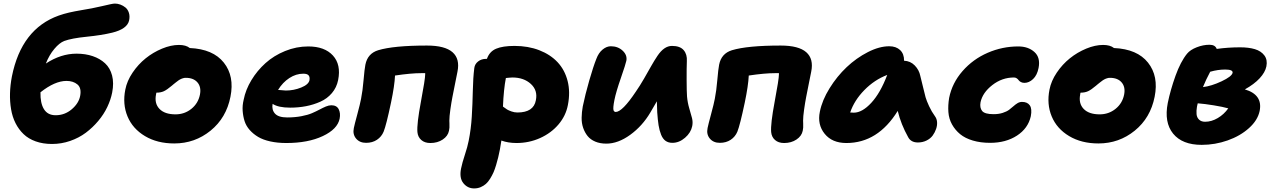

<svg xmlns="http://www.w3.org/2000/svg" viewBox="-20 -782 7036 1063"><path d="M268.1 15.1Q217.8 15.1 177.5 0.7Q137.2 -13.7 110.4 -39.6Q83.5 -65.4 65.9 -100.3Q48.3 -135.3 41.3 -177.5Q34.2 -219.7 35.4 -265.1Q36.6 -310.5 45.9 -358.9Q98.6 -622.1 305.2 -695.8Q333 -705.6 362.3 -712.4Q391.6 -719.2 433.6 -726.3Q475.6 -733.4 487.8 -735.8Q513.7 -740.7 543.7 -747.8Q573.7 -754.9 590.8 -758.5Q607.9 -762.2 616.2 -762.2Q631.3 -762.2 646.5 -756.6Q661.6 -751 674.6 -740.5Q687.5 -730 693.6 -711.2Q699.7 -692.4 694.8 -668.9Q684.6 -621.6 601.1 -601.1Q542.5 -586.9 459.7 -578.6Q377 -570.3 335.9 -555.2Q309.1 -544.9 280.8 -511.2Q252.4 -477.5 233.9 -430.2Q316.9 -484.9 403.8 -484.9Q453.1 -484.9 493.4 -471.2Q533.7 -457.5 561.8 -431.4Q589.8 -405.3 600.6 -363.8Q611.3 -322.3 601.1 -270Q593.3 -230 574 -189.5Q554.7 -148.9 523.9 -112.3Q493.2 -75.7 455.1 -47.1Q417 -18.6 368.4 -1.7Q319.8 15.1 268.1 15.1ZM348.1 -334Q283.7 -334 204.1 -271Q202.6 -210.9 223.4 -177.5Q244.1 -144 288.1 -144Q338.4 -144 377.2 -177Q416 -210 423.8 -251Q432.1 -294.9 408.7 -314.5Q385.3 -334 348.1 -334Z M944.8 12.2Q850.6 12.2 782.5 -28.6Q714.4 -69.3 686 -137.5Q657.7 -205.6 673.8 -286.1Q683.1 -334 714.1 -379.9Q745.1 -425.8 786.4 -459Q827.6 -492.2 877 -512.7Q926.3 -533.2 970.7 -533.2Q1009.8 -533.2 1030.8 -516.1Q1159.7 -510.3 1219.2 -435.3Q1278.8 -360.4 1255.9 -246.1Q1232.9 -129.4 1145.8 -58.6Q1058.6 12.2 944.8 12.2ZM843.8 -258.8Q834 -209 863 -179Q892.1 -148.9 951.7 -148.9Q1001.5 -148.9 1039.3 -179.2Q1077.1 -209.5 1086.9 -257.8Q1095.2 -299.8 1073.5 -325.4Q1051.8 -351.1 1008.8 -351.1Q1004.4 -351.1 1000.2 -350.6Q996.1 -350.1 991.7 -348.4Q987.3 -346.7 984.1 -345.7Q981 -344.7 975.8 -341.6Q970.7 -338.4 968 -336.7Q965.3 -335 959.5 -330.3Q953.6 -325.7 950.9 -323.7Q948.2 -321.8 940.9 -315.7Q933.6 -309.6 930.7 -307.1Q904.8 -285.2 887.5 -277.1Q870.1 -269 846.7 -269H845.7Q843.8 -263.2 843.8 -258.8Z M1565.4 9.8Q1516.6 9.8 1476.6 1Q1436.5 -7.8 1409.4 -23.9Q1382.3 -40 1362.5 -62.3Q1342.8 -84.5 1334.2 -111.1Q1325.7 -137.7 1323.5 -168Q1321.3 -198.2 1329.1 -230Q1339.8 -285.2 1371.8 -338.1Q1403.8 -391.1 1450 -432.6Q1496.1 -474.1 1558.3 -499.5Q1620.6 -524.9 1686.5 -524.9Q1777.3 -524.9 1823.2 -474.6Q1869.1 -424.3 1852.1 -338.9Q1843.8 -297.4 1817.6 -266.6Q1791.5 -235.8 1753.7 -219Q1715.8 -202.1 1674.3 -194.1Q1632.8 -186 1586.4 -186Q1521 -186 1489.3 -207Q1483.4 -174.3 1502.4 -153.1Q1521.5 -131.8 1570.3 -131.8Q1612.8 -131.8 1648.7 -138.7Q1684.6 -145.5 1707.5 -155.5Q1730.5 -165.5 1749.3 -175.5Q1768.1 -185.5 1784.4 -192.4Q1800.8 -199.2 1814.5 -199.2Q1844.2 -199.2 1855.2 -177.2Q1866.2 -155.3 1860.4 -125Q1848.6 -66.9 1767.1 -28.6Q1685.5 9.8 1565.4 9.8ZM1659.2 -374Q1619.1 -374 1582 -349.9Q1544.9 -325.7 1519.5 -284.2Q1558.6 -280.8 1562.5 -280.8Q1606.4 -280.8 1647.5 -297.4Q1688.5 -314 1693.4 -337.9Q1696.3 -356.4 1688.2 -365.2Q1680.2 -374 1659.2 -374Z M2362.8 9.8Q2331.5 9.8 2312.5 -6.8Q2293.5 -23.4 2291 -50.8Q2287.1 -95.2 2310.5 -219.7Q2334 -344.2 2334 -370.1V-377H2313Q2255.4 -377 2167 -363.8Q2164.6 -308.1 2145 -214.8Q2118.7 -89.8 2104 -53.2Q2092.3 -24.9 2067.1 -8.1Q2042 8.8 2006.8 8.8Q1971.2 8.8 1951.4 -14.9Q1931.6 -38.6 1939 -73.2Q1942.4 -90.8 1958.3 -149.4Q1974.1 -208 1979 -234.9Q1987.8 -278.8 1992.9 -339.1Q1998 -399.4 2002.9 -423.8Q2015.1 -485.8 2073.7 -503.9Q2159.2 -529.8 2343.8 -529.8Q2443.4 -529.8 2485.4 -492.9Q2527.3 -456.1 2512.7 -384.8Q2510.7 -374.5 2500.7 -325Q2490.7 -275.4 2484.9 -245.4Q2479 -215.3 2473.4 -175.8Q2467.8 -136.2 2467.8 -113.8Q2467.8 -112.3 2468.3 -98.4Q2468.8 -84.5 2468.3 -75.4Q2467.8 -66.4 2465.8 -58.1Q2460 -28.8 2431.2 -9.5Q2402.3 9.8 2362.8 9.8Z M2605 261.2Q2568.8 261.2 2545.4 232.2Q2522 203.1 2532.7 150.9Q2539.1 119.1 2553.7 75Q2568.4 30.8 2574.7 -2Q2587.9 -67.4 2592 -136.5Q2596.2 -205.6 2597.7 -278.6Q2599.1 -351.6 2606 -405.8Q2608.9 -427.7 2627.2 -441.9Q2645.5 -456.1 2670.9 -456.1H2675.8Q2689.9 -496.6 2726.6 -512.2Q2763.2 -527.8 2828.6 -527.8Q2904.3 -527.8 2965.8 -503.9Q3027.3 -480 3067.1 -437.5Q3106.9 -395 3122.6 -333.5Q3138.2 -272 3124 -200.2Q3112.8 -141.1 3072.3 -93.3Q3031.7 -45.4 2970.5 -17.8Q2909.2 9.8 2839.8 9.8Q2793 9.8 2755.9 -3.9Q2755.4 1 2747.6 45.9Q2742.7 70.8 2738.3 89.1Q2733.9 107.4 2726.8 131.3Q2719.7 155.3 2712.2 172.4Q2704.6 189.5 2693.6 207.3Q2682.6 225.1 2670.2 236.1Q2657.7 247.1 2641.1 254.2Q2624.5 261.2 2605 261.2ZM2816.9 -353Q2810.5 -353 2798.6 -351.8Q2786.6 -350.6 2780.8 -350.1Q2768.6 -287.6 2764.6 -191.9Q2779.8 -180.7 2787.6 -175.8Q2795.4 -170.9 2811.8 -165Q2828.1 -159.2 2844.7 -159.2Q2934.6 -159.2 2946.8 -227.1Q2958 -281.7 2918.9 -317.4Q2879.9 -353 2816.9 -353Z M3336.9 13.2Q3302.2 13.2 3275.6 2Q3249 -9.3 3233.4 -28.6Q3217.8 -47.9 3208.7 -74Q3199.7 -100.1 3200.2 -130.4Q3200.7 -160.6 3206.5 -192.9Q3219.7 -257.3 3242.4 -336.2Q3265.1 -415 3281.7 -456.1Q3293.9 -489.3 3316.2 -507.6Q3338.4 -525.9 3361.8 -525.9Q3401.4 -525.9 3427.5 -501.2Q3453.6 -476.6 3447.8 -445.8Q3444.3 -427.7 3417.5 -350.3Q3390.6 -272.9 3381.8 -229Q3372.6 -182.6 3377 -170.9Q3380.4 -162.6 3388.7 -162.1Q3425.3 -162.1 3500.5 -274.9Q3522 -305.7 3545.7 -346.7Q3569.3 -387.7 3585.4 -416.5Q3601.6 -445.3 3619.9 -472.7Q3638.2 -500 3658.2 -513.9Q3678.2 -527.8 3700.7 -527.8Q3745.1 -527.8 3765.1 -504.4Q3785.2 -481 3782.7 -442.9Q3781.2 -405.3 3781.5 -339.6Q3781.7 -273.9 3783.7 -248Q3786.6 -213.9 3796.1 -182.1Q3805.7 -150.4 3811.3 -128.2Q3816.9 -106 3812.5 -84Q3805.2 -47.4 3772.7 -19.3Q3740.2 8.8 3702.6 8.8Q3680.2 8.8 3664.8 -2.2Q3649.4 -13.2 3640.1 -36.4Q3630.9 -59.6 3626.2 -88.4Q3621.6 -117.2 3618.7 -160.2Q3616.7 -200.2 3616.7 -221.2Q3609.9 -210.4 3580.6 -159.2Q3536.6 -84.5 3469.2 -35.6Q3401.9 13.2 3336.9 13.2Z M4321.3 9.8Q4290 9.8 4271 -6.8Q4252 -23.4 4249.5 -50.8Q4245.6 -95.2 4269 -219.7Q4292.5 -344.2 4292.5 -370.1V-377H4271.5Q4213.9 -377 4125.5 -363.8Q4123 -308.1 4103.5 -214.8Q4077.1 -89.8 4062.5 -53.2Q4050.8 -24.9 4025.6 -8.1Q4000.5 8.8 3965.3 8.8Q3929.7 8.8 3909.9 -14.9Q3890.1 -38.6 3897.5 -73.2Q3900.9 -90.8 3916.7 -149.4Q3932.6 -208 3937.5 -234.9Q3946.3 -278.8 3951.4 -339.1Q3956.5 -399.4 3961.4 -423.8Q3973.6 -485.8 4032.2 -503.9Q4117.7 -529.8 4302.2 -529.8Q4401.9 -529.8 4443.8 -492.9Q4485.8 -456.1 4471.2 -384.8Q4469.2 -374.5 4459.2 -325Q4449.2 -275.4 4443.4 -245.4Q4437.5 -215.3 4431.9 -175.8Q4426.3 -136.2 4426.3 -113.8Q4426.3 -112.3 4426.8 -98.4Q4427.2 -84.5 4426.8 -75.4Q4426.3 -66.4 4424.3 -58.1Q4418.5 -28.8 4389.6 -9.5Q4360.8 9.8 4321.3 9.8Z M4666 9.8Q4586.9 9.8 4545.7 -41.3Q4504.4 -92.3 4519 -163.1Q4531.7 -227.1 4572.8 -293.2Q4613.8 -359.4 4667.5 -410.2Q4721.2 -460.9 4784.7 -493.4Q4848.1 -525.9 4903.3 -525.9Q4940.9 -525.9 4963.4 -504.9Q4985.8 -483.9 4985.4 -445.8Q5020.5 -444.3 5044.7 -419.4Q5068.8 -394.5 5075.2 -361.8Q5080.1 -344.2 5089.6 -303Q5099.1 -261.7 5104.5 -243.2Q5109.9 -224.6 5123.8 -194.3Q5137.7 -164.1 5157.2 -137.2Q5166.5 -124.5 5168 -106.2Q5169.4 -87.9 5162.8 -68.4Q5156.2 -48.8 5143.8 -31.7Q5131.3 -14.6 5109.6 -3.9Q5087.9 6.8 5062 6.8Q5023.9 6.8 5008.3 -22Q4968.3 -93.3 4950.2 -168Q4840.3 9.8 4666 9.8ZM4707 -158.2Q4753.4 -158.2 4804 -212.9Q4854.5 -267.6 4892.1 -367.2Q4821.3 -340.3 4765.4 -283.2Q4709.5 -226.1 4687 -159.2Q4692.9 -158.2 4707 -158.2Z M5461.9 8.8Q5408.7 8.8 5366 -3.9Q5323.2 -16.6 5295.7 -39.3Q5268.1 -62 5250.7 -93.3Q5233.4 -124.5 5230.7 -161.6Q5228 -198.7 5234.9 -240.2Q5251.5 -322.8 5309.3 -388.7Q5367.2 -454.6 5448.2 -489.7Q5529.3 -524.9 5617.7 -524.9Q5672.9 -524.9 5707 -494.1Q5741.2 -463.4 5730 -405.8Q5722.2 -365.7 5699.7 -344.5Q5677.2 -323.2 5651.9 -323.2Q5640.1 -323.2 5631.8 -327.9Q5623.5 -332.5 5619.6 -338.1Q5615.7 -343.8 5609.1 -348.4Q5602.5 -353 5593.8 -353Q5527.8 -353 5473.9 -311Q5419.9 -269 5408.7 -215.8Q5403.3 -185.1 5417.7 -167.5Q5432.1 -149.9 5481 -149.9Q5509.3 -149.9 5531.2 -157Q5553.2 -164.1 5566.4 -173.8Q5579.6 -183.6 5590.6 -193.6Q5601.6 -203.6 5613.3 -210.7Q5625 -217.8 5638.7 -217.8Q5668 -217.8 5681.4 -198.7Q5694.8 -179.7 5687 -138.2Q5671.9 -71.3 5610.4 -31.2Q5548.8 8.8 5461.9 8.8Z M6061.5 12.2Q5967.3 12.2 5899.2 -28.6Q5831.1 -69.3 5802.7 -137.5Q5774.4 -205.6 5790.5 -286.1Q5799.8 -334 5830.8 -379.9Q5861.8 -425.8 5903.1 -459Q5944.3 -492.2 5993.7 -512.7Q6043 -533.2 6087.4 -533.2Q6126.5 -533.2 6147.5 -516.1Q6276.4 -510.3 6335.9 -435.3Q6395.5 -360.4 6372.6 -246.1Q6349.6 -129.4 6262.5 -58.6Q6175.3 12.2 6061.5 12.2ZM5960.4 -258.8Q5950.7 -209 5979.7 -179Q6008.8 -148.9 6068.4 -148.9Q6118.2 -148.9 6156 -179.2Q6193.8 -209.5 6203.6 -257.8Q6211.9 -299.8 6190.2 -325.4Q6168.5 -351.1 6125.5 -351.1Q6121.1 -351.1 6116.9 -350.6Q6112.8 -350.1 6108.4 -348.4Q6104 -346.7 6100.8 -345.7Q6097.7 -344.7 6092.5 -341.6Q6087.4 -338.4 6084.7 -336.7Q6082 -335 6076.2 -330.3Q6070.3 -325.7 6067.6 -323.7Q6064.9 -321.8 6057.6 -315.7Q6050.3 -309.6 6047.4 -307.1Q6021.5 -285.2 6004.2 -277.1Q5986.8 -269 5963.4 -269H5962.4Q5960.4 -263.2 5960.4 -258.8Z M6633.3 20Q6525.4 20 6474.9 -42.2Q6424.3 -104.5 6445.3 -211.9Q6460 -283.7 6488 -362.1Q6516.1 -440.4 6552.2 -484.9Q6569.8 -506.3 6605.7 -520.3Q6641.6 -534.2 6676.3 -534.2Q6708 -534.2 6716.3 -511.2Q6779.3 -520 6846.2 -520Q6893.6 -520 6927.7 -509.8Q6961.9 -499.5 6980.2 -475.1Q6998.5 -450.7 6991.2 -414.1Q6984.4 -381.3 6953.9 -348.4Q6923.3 -315.4 6872.1 -287.1Q6971.7 -257.8 6954.1 -168Q6943.4 -116.2 6895 -72.8Q6846.7 -29.3 6776.9 -4.6Q6707 20 6633.3 20ZM6763.2 -397Q6722.7 -397 6680.2 -384.8Q6656.7 -340.8 6640.1 -299.8Q6686.5 -305.2 6743.2 -331.8Q6799.8 -358.4 6804.2 -378.9Q6807.1 -397 6763.2 -397ZM6606.9 -190.9Q6603 -168.5 6604.7 -149.9Q6606.4 -131.3 6618.7 -119.6Q6630.9 -107.9 6651.9 -107.9Q6687.5 -107.9 6722.2 -128.4Q6756.8 -148.9 6780.3 -182.1Q6751.5 -190.4 6700.7 -198.7Q6649.9 -207 6611.3 -210Q6610.8 -207.5 6609.1 -201.2Q6607.4 -194.8 6606.9 -190.9Z"/></svg>

Font: Shantell Sans Normal
Style: Italic
Weight: 800
Italic angle: -11.31°
Designer: Stephen Nixon, Anya Danilova, Shantell Martin
Foundry: Arrow Type
Version: Version 1.006;[559af2be0]